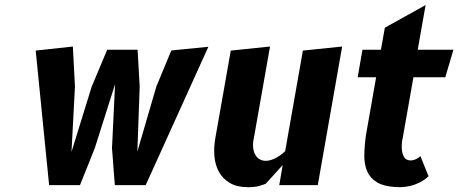

<svg xmlns="http://www.w3.org/2000/svg" viewBox="-20 -752 1862 780"><path d="M547.5 -400 538 -136 615 -400 676 -547 826.5 -562 572 0H446.5L435 -150L447.5 -410L365 -150L305 0H179.5L125 -546.5L276 -563L284.5 -400L270.5 -135L352.5 -400L415.5 -550H539Z M1210.5 -546.5 1370 -563 1271 0H1114.5L1128.5 -81.5L1059.5 -5.5Q1049 -1 1031.8 3.8Q1014.5 8.5 988 8.5Q943 8.5 914 -8.5Q885 -25.5 869.5 -53.8Q854 -82 851 -118Q848 -154 855 -192L917.5 -546.5L1077 -563L1011.5 -192Q1007.5 -176 1007.8 -161Q1008 -146 1012.2 -133.8Q1016.5 -121.5 1025.2 -112.5Q1034 -103.5 1047.5 -100Q1057 -97.5 1068.5 -99.2Q1080 -101 1092.2 -106.2Q1104.5 -111.5 1116.5 -119.8Q1128.5 -128 1138.5 -138Z M1616.5 -194Q1612.5 -177.5 1612 -162.5Q1611.5 -147.5 1613.8 -135.5Q1616 -123.5 1620.8 -115.2Q1625.5 -107 1632 -104Q1643 -99 1653 -100.5Q1663 -102 1671 -106Q1680 -110.5 1688 -117.5L1721 -36Q1700 -15.5 1666 -2.5Q1632 10.5 1588 8Q1538.5 5 1511 -11.8Q1483.5 -28.5 1471.5 -56.5Q1459.5 -84.5 1460 -122.2Q1460.5 -160 1467 -205L1508 -438H1433L1452.5 -550H1527.5L1543.5 -639.5L1709 -731.5L1677 -550H1822L1789 -438H1659.5Z"/></svg>

Font: B612
Style: Bold Italic
Weight: 700
Italic angle: -10°
Designer: Nicolas Chauveau, Thomas Paillot, Jonathan Favre-Lamarine, Jean-Luc Vinot
Foundry: AIRBUS
Version: Version 1.008